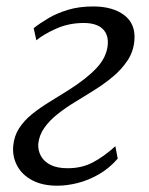

<svg xmlns="http://www.w3.org/2000/svg" viewBox="-20 -580 474 610"><path d="M162 10Q115 10 82.5 -7.2Q50 -24.5 34.5 -53.5Q19 -82.5 22 -116.5Q25 -148.5 41 -173Q57 -197.5 82.2 -217.8Q107.5 -238 137.8 -256.5Q168 -275 199 -294.5Q256.5 -331 288 -365.2Q319.5 -399.5 322.5 -439.5Q324 -461 315.5 -476.2Q307 -491.5 289.5 -499.2Q272 -507 246.5 -507Q198.5 -507 158 -488.8Q117.5 -470.5 95.5 -452L87 -490.5Q106.5 -506 133.5 -522Q160.5 -538 196 -548.8Q231.5 -559.5 276.5 -559.5Q338 -559.5 374.8 -531.8Q411.5 -504 407 -451.5Q404 -416 385.2 -387.8Q366.5 -359.5 338.2 -336Q310 -312.5 278.2 -292.8Q246.5 -273 217 -255Q189 -238 163.2 -217.8Q137.5 -197.5 120.8 -173.8Q104 -150 101.5 -122Q100.5 -102 110 -84.5Q119.5 -67 140.5 -56.2Q161.5 -45.5 195 -45.5Q239.5 -45.5 274.5 -63.8Q309.5 -82 346.5 -115.5L354 -76Q327 -45 293.8 -26Q260.5 -7 226.5 1.5Q192.5 10 162 10Z"/></svg>

Font: Merriweather 36pt Light
Style: Italic
Weight: 300
Italic angle: -7.8°
Version: Version 2.101